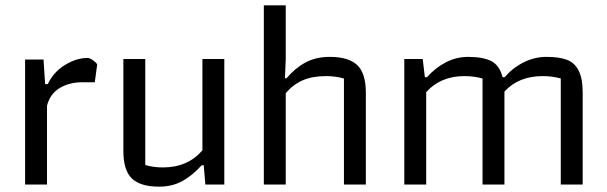

<svg xmlns="http://www.w3.org/2000/svg" viewBox="-20 -691 2272 719"><path d="M74 -468H143L149 -376H159Q180 -421 223 -447.5Q266 -474 308 -474Q316 -474 328 -465.5Q340 -457 344 -450L335 -383H289Q239 -383 203 -361Q167 -339 156 -295V0H74Z M442 -126V-470H524V-73Q555 -64 590 -64Q683 -64 738 -128V-470H820V0H749L743 -72H735Q701 -34 663 -13Q625 8 576 8Q506 8 474 -22.5Q442 -53 442 -126Z M968 -671H1050V-468L1047 -398H1053Q1085 -436 1124 -457Q1163 -478 1215 -478Q1285 -478 1317.5 -447.5Q1350 -417 1350 -344V0H1268V-397Q1237 -406 1201 -406Q1149 -406 1113 -390Q1077 -374 1050 -342V0H968Z M1494 -470H1563L1571 -402H1579Q1610 -437 1649.5 -457.5Q1689 -478 1733 -478Q1789 -478 1820 -462Q1851 -446 1862 -402H1870Q1900 -437 1941 -457.5Q1982 -478 2026 -478Q2073 -478 2102 -467.5Q2131 -457 2146.5 -427.5Q2162 -398 2162 -344V0H2080V-397Q2049 -406 2012 -406Q1922 -406 1869 -348V0H1787V-397Q1756 -406 1719 -406Q1630 -406 1576 -346V0H1494Z"/></svg>

Font: Athiti Medium
Style: Regular
Weight: 500
Designer: CadsonDemak Team
Foundry: CadsonDemak
Version: Version 1.033